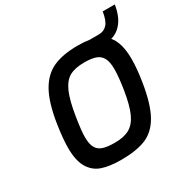

<svg xmlns="http://www.w3.org/2000/svg" viewBox="-188 -1018 1169 1192"><g transform="rotate(-30 396.0 -422.0)"><path d="M666 -676Q713 -620 713 -505Q713 -435 698 -343Q675 -200 632.5 -125Q590 -50 522.5 -22Q455 6 344 6Q262 6 208.5 -12.5Q155 -31 125 -81.5Q95 -132 95 -223Q95 -286 110 -386Q132 -527 175 -604Q218 -681 287 -712.5Q356 -744 465 -744Q509 -744 547 -738H613Q650 -738 673 -764Q696 -790 705 -850H792Q780 -776 747 -732.5Q714 -689 666 -676ZM589 -504Q589 -556 573.5 -584Q558 -612 527.5 -622.5Q497 -633 447 -633Q381 -633 341.5 -611.5Q302 -590 276.5 -533Q251 -476 234 -368Q219 -276 219 -228Q219 -179 234 -152.5Q249 -126 280 -116Q311 -106 364 -106Q430 -106 470 -129Q510 -152 534.5 -206.5Q559 -261 575 -361Q589 -450 589 -504Z"/></g></svg>

Font: Exo SemiBold
Style: Italic
Weight: 600
Italic angle: -9°
Designer: Natanael Gama
Foundry: Natanael Gama
Version: Version 1.500; ttfautohint (v1.6)